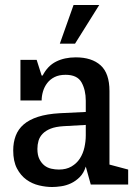

<svg xmlns="http://www.w3.org/2000/svg" viewBox="-20 -740 540 770"><path d="M189 10Q164 10 136.5 3.5Q109 -3 86 -19.5Q63 -36 48 -64.5Q33 -93 33 -137Q33 -169 43 -195.5Q53 -222 75 -241Q97 -260 132.5 -271.5Q168 -283 220 -286L324 -291V-336Q324 -379 307 -409.5Q290 -440 243 -440Q217 -440 199 -431Q181 -422 169.5 -407Q158 -392 152.5 -373.5Q147 -355 147 -337H62V-500H127L147 -437H151Q171 -476 205 -493Q239 -510 284 -510Q348 -510 383.5 -478Q419 -446 419 -375V-80L494 -60V0H344L324 -72Q316 -46 300 -30Q284 -14 265 -5Q246 4 225.5 7Q205 10 189 10ZM216 -60Q246 -60 267 -72.5Q288 -85 300.5 -104.5Q313 -124 318.5 -148.5Q324 -173 324 -197V-239L235 -234Q203 -232 183 -224Q163 -216 151 -203.5Q139 -191 134.5 -175.5Q130 -160 130 -143Q130 -118 138 -102Q146 -86 158 -76.5Q170 -67 185.5 -63.5Q201 -60 216 -60ZM275 -720H378L281 -565H220Z"/></svg>

Font: Hermeneus One
Style: Regular
Weight: 400
Designer: Rodrigo Fuenzalida, Pablo Impallari
Foundry: Pablo Impallari, Rodrigo Fuenzalida
Version: Version 1.002; ttfautohint (v0.93) -l 8 -r 50 -G 200 -x 14 -